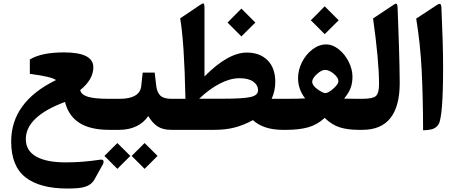

<svg xmlns="http://www.w3.org/2000/svg" viewBox="-20 -754 2643 1115"><path d="M350.6 -449.7Q522 -449.7 522 -363.8Q522 -292.5 445.8 -231Q451.2 -204.1 490.2 -192.1Q529.3 -180.2 608.9 -180.2H628.4Q640.6 -180.2 640.6 -115.7V-69.3Q640.6 0 628.4 0H614.3Q504.4 0 441.2 -40.3Q377.9 -80.6 357.4 -162.1Q129.9 -77.1 129.9 53.7Q129.9 120.6 189.5 154.8Q249 189 361.3 189Q459.5 189 562 173.3Q580.1 170.9 581.3 182.6Q582.5 194.3 573.2 208L528.3 288.6Q509.8 320.3 472.7 331.1Q444.3 340.8 370.6 340.8Q211.4 340.8 128.2 275.9Q44.9 210.9 44.9 67.9Q44.9 -162.1 305.2 -289.1Q280.8 -308.6 153.3 -325.2V-408.7Q221.2 -449.7 350.6 -449.7Z M819.8 76.7 895 151.4 819.8 226.6 744.6 151.4ZM661.6 76.7 736.8 151.4 661.6 226.6 586.4 151.4ZM623.5 -180.2H676.3Q732.4 -180.2 764.4 -198.7Q796.4 -217.3 800.3 -254.4L808.6 -332.5H878.4L887.2 -255.9Q892.1 -216.3 911.9 -198.2Q931.6 -180.2 974.6 -180.2H983.9Q996.1 -180.2 996.1 -115.7V-69.3Q996.1 0 983.9 0H973.6Q926.8 0 896.5 -19Q866.2 -38.1 840.8 -80.1Q814.5 -40.5 771 -20.3Q727.5 0 673.8 0H623.5Q596.7 0 596.7 -75.2V-109.4Q596.7 -180.2 623.5 -180.2Z M1381.8 -704.1 1462.9 -623 1381.8 -542.5 1301.3 -623ZM979 0Q952.1 0 952.1 -75.2V-109.4Q952.1 -180.2 979 -180.2H1056.6Q1056.6 -180.2 1056.6 -190.9Q1050.3 -505.4 1026.4 -647.5L1139.6 -723.6Q1156.7 -736.3 1162.1 -733.6Q1167.5 -731 1167.5 -705.1V-310.1Q1304.7 -448.7 1413.6 -448.7Q1489.3 -448.7 1533.9 -403.8Q1578.6 -358.9 1578.6 -279.3Q1578.6 -226.1 1557.6 -180.2H1637.7Q1649.9 -180.2 1649.9 -115.7V-69.3Q1649.9 0 1637.7 0H1621.1Q1511.2 0 1448.7 -56.2Q1391.1 -25.4 1339.4 -12.7Q1287.6 0 1227.5 0ZM1478.5 -229Q1478.5 -259.8 1450.9 -279.8Q1423.3 -299.8 1370.6 -299.8Q1317.4 -299.8 1256.6 -268.6Q1195.8 -237.3 1136.7 -180.7H1278.3Q1387.7 -180.7 1433.1 -190.2Q1478.5 -199.7 1478.5 -229Z M1865.7 -717.3 1946.8 -636.2 1865.7 -555.7 1785.2 -636.2ZM1630.9 -180.2H1645Q1717.3 -180.2 1752 -182.6Q1710.9 -235.4 1710.9 -300.3Q1710.9 -347.2 1733.4 -392.3Q1755.9 -437.5 1794.2 -466.8Q1832.5 -496.1 1875 -496.1Q1911.1 -496.1 1946.8 -468Q1982.4 -439.9 2004.6 -396Q2026.9 -352.1 2026.9 -308.1Q2026.9 -271.5 2015.9 -242.4Q2004.9 -213.4 1978.5 -181.6Q1999.5 -180.2 2064 -180.2H2078.6Q2090.8 -180.2 2090.8 -115.7V-69.3Q2090.8 0 2078.6 0H2060.1Q2000.5 0 1954.1 -14.2Q1907.7 -28.3 1865.7 -69.3Q1820.3 -28.3 1767.8 -14.2Q1715.3 0 1645.5 0H1630.9Q1604 0 1604 -75.2V-109.4Q1604 -180.2 1630.9 -180.2ZM1867.7 -348.1Q1847.2 -348.1 1820.3 -323.7Q1793.5 -299.3 1793 -279.3Q1793.5 -257.3 1824.2 -235.4Q1855 -213.4 1869.1 -213.4Q1886.7 -213.4 1916 -239.5Q1945.3 -265.6 1945.3 -282.7Q1945.3 -302.7 1918.5 -325.4Q1891.6 -348.1 1867.7 -348.1Z M2073.7 -180.2H2084.5Q2144.5 -180.2 2162.8 -196.3Q2181.2 -212.4 2181.2 -265.6Q2181.2 -399.4 2146.5 -647L2258.3 -721.2Q2275.4 -734.4 2282 -732.4Q2288.6 -730.5 2289.1 -705.1Q2290 -673.3 2293 -597.7Q2295.9 -522 2297.1 -478.5Q2298.3 -435.1 2299.8 -375.7Q2301.3 -316.4 2301.3 -272.9Q2301.3 0 2085 0H2073.7Q2046.9 0 2046.9 -75.2V-109.4Q2046.9 -180.2 2073.7 -180.2Z M2397 -646 2513.7 -722.7Q2529.3 -733.9 2535.9 -731.2Q2542.5 -728.5 2543.5 -708.5Q2553.2 -496.6 2553.2 -364.3Q2553.2 -78.1 2527.3 -33.2Q2515.6 -13.2 2494.4 -5.6Q2473.1 2 2437 2.4Q2436.5 -196.8 2428.5 -350.6Q2420.4 -504.4 2397 -646Z"/></svg>

Font: Sahel FD
Style: Bold-FD
Weight: 700
Foundry: Saber Rastikerdar (saber.rastikerdar@gmail.com)
Version: Version 3.3.0